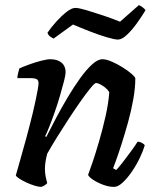

<svg xmlns="http://www.w3.org/2000/svg" viewBox="-20 -732 608 752"><path d="M141 0Q131 0 115 -5Q99 -10 83 -17.5Q67 -25 55.5 -32.5Q44 -40 42 -45Q48 -67 59 -105Q70 -143 83 -191Q96 -239 108 -288Q114 -314 119.5 -339Q125 -364 128 -382Q131 -400 131 -406Q131 -418 123.5 -422Q116 -426 101 -426H48Q48 -435 51 -446Q54 -457 56 -464Q71 -471 94.5 -479.5Q118 -488 141 -494Q164 -500 177 -500Q205 -500 221 -486.5Q237 -473 237 -449Q237 -439 230.5 -413.5Q224 -388 214.5 -355.5Q205 -323 193.5 -290.5Q182 -258 172 -233Q162 -208 157 -199L161 -195Q178 -229 199.5 -269.5Q221 -310 245 -350.5Q269 -391 293.5 -425Q318 -459 340.5 -479.5Q363 -500 381 -500Q396 -500 417 -491Q438 -482 459 -469Q480 -456 494.5 -443.5Q509 -431 510 -425Q510 -388 502 -343Q494 -298 481.5 -253Q469 -208 456.5 -169Q444 -130 434.5 -104Q425 -78 423 -73L435 -66Q445 -76 460.5 -96Q476 -116 492.5 -138.5Q509 -161 519 -177Q528 -177 536.5 -172Q545 -167 547 -163Q541 -142 528 -114.5Q515 -87 497 -60.5Q479 -34 460.5 -17Q442 0 427 0Q406 0 383.5 -8.5Q361 -17 344.5 -28Q328 -39 325 -47Q330 -60 342 -95Q354 -130 368 -178Q382 -226 393.5 -277Q405 -328 408 -371Q402 -381 392 -389Q382 -397 372 -402Q362 -407 356 -407Q351 -407 334.5 -387Q318 -367 295.5 -335Q273 -303 248.5 -265.5Q224 -228 202 -192.5Q180 -157 165 -130Q161 -116 158.5 -100.5Q156 -85 156 -70Q156 -56 158.5 -42.5Q161 -29 165 -15Q162 -11 155.5 -6.5Q149 -2 141 0ZM442 -577Q429 -577 398.5 -586Q368 -595 332 -609Q296 -623 266 -636L190 -581Q185 -583 177 -588.5Q169 -594 166 -604Q182 -627 202 -649Q222 -671 241.5 -686Q261 -701 275 -701Q289 -701 319 -692Q349 -683 385 -671Q421 -659 450 -647L524 -712Q531 -709 538.5 -703.5Q546 -698 550 -692Q535 -667 515.5 -640Q496 -613 476.5 -595Q457 -577 442 -577Z"/></svg>

Font: Texturina 12pt SemiBold
Style: Italic
Weight: 600
Italic angle: -11°
Version: Version 1.002